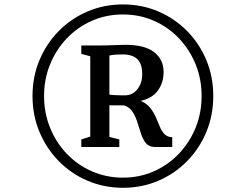

<svg xmlns="http://www.w3.org/2000/svg" viewBox="-20 -932 1078 889"><path d="M130.5 -487.5Q130.5 -576.5 162.8 -653.5Q195 -730.5 252.2 -788.5Q309.5 -846.5 385.8 -879Q462 -911.5 549.5 -911.5Q637 -911.5 713 -879Q789 -846.5 846.2 -788.5Q903.5 -730.5 935.5 -653.5Q967.5 -576.5 967.5 -487.5Q967.5 -398.5 935.5 -321.2Q903.5 -244 846.2 -185.8Q789 -127.5 713 -95Q637 -62.5 549.5 -62.5Q462 -62.5 385.8 -95Q309.5 -127.5 252.2 -185.8Q195 -244 162.8 -321.2Q130.5 -398.5 130.5 -487.5ZM184 -487.5Q184 -409 211.8 -340.5Q239.5 -272 289.2 -220Q339 -168 405.5 -138.8Q472 -109.5 549.5 -109.5Q626.5 -109.5 692.8 -139Q759 -168.5 808.5 -220.5Q858 -272.5 885.8 -340.8Q913.5 -409 913.5 -487.5Q913.5 -566 885.8 -634.2Q858 -702.5 808.5 -754.5Q759 -806.5 692.8 -835.8Q626.5 -865 549.5 -865Q471.5 -865 405 -835.5Q338.5 -806 289 -754Q239.5 -702 211.8 -633.8Q184 -565.5 184 -487.5ZM398 -299.5V-671.5L356.5 -682.5V-721.5H439Q462.5 -721.5 479.5 -722Q496.5 -722.5 514.8 -723.2Q533 -724 559.5 -724.5Q651 -724.5 694.2 -690.2Q737.5 -656 737.5 -599Q737.5 -549 711.2 -513Q685 -477 631.5 -465Q660 -452.5 676 -432Q692 -411.5 701.8 -388.8Q711.5 -366 720 -345.5Q728.5 -325 741.5 -311.2Q754.5 -297.5 777.5 -296.5V-251.5H696.5Q670.5 -251.5 656.2 -268.5Q642 -285.5 633.5 -311.2Q625 -337 616.5 -364.5Q608 -392 594.2 -413.8Q580.5 -435.5 554.5 -444L486.5 -444.5V-298L532.5 -286.5V-251.5H356.5V-286.5ZM486.5 -494Q494 -492.5 507.2 -491.8Q520.5 -491 534.8 -490.8Q549 -490.5 558 -490.5Q593.5 -490.5 616 -518.8Q638.5 -547 638.5 -588.5Q638.5 -636.5 615.8 -658.2Q593 -680 549 -680Q533.5 -680 518.8 -679.2Q504 -678.5 486.5 -675Z"/></svg>

Font: Merriweather 60pt Medium
Style: Italic
Weight: 500
Italic angle: -7.8°
Version: Version 2.101